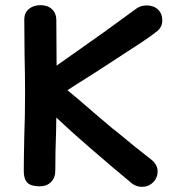

<svg xmlns="http://www.w3.org/2000/svg" viewBox="-20 -720 681 743"><path d="M454 -508 408 -478Q366 -450 272 -391L241 -371Q279 -340 341 -286L395 -240Q418 -220 432 -210Q506 -148 566 -102Q590 -82 590 -57Q590 -32 572.5 -14.5Q555 3 529 3Q509 3 492 -9Q424 -65 328 -148Q263 -204 198 -265L197 -210Q194 -131 194 -60Q194 -32 177.5 -15.5Q161 1 133 1Q101 1 86.5 -12.5Q72 -26 72 -58Q72 -102 74 -194Q77 -271 77 -362Q77 -422 75 -514L74 -646Q74 -670 91.5 -685Q109 -700 137 -700Q165 -700 181.5 -684Q198 -668 198 -643L199 -466L335 -562L383 -596Q454 -647 508 -687Q525 -699 547 -699Q575 -699 591.5 -683Q608 -667 608 -641Q608 -616 589 -600Q564 -580 527 -555.5Q490 -531 454 -508Z"/></svg>

Font: Mali SemiBold
Style: Regular
Weight: 600
Designer: Kitiyaporn Chalermlarp | Katatrad Aksorn Co.,Ltd.
Foundry: Cadson Demak Co.,Ltd.
Version: Version 1.000; ttfautohint (v1.6)